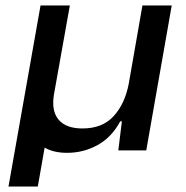

<svg xmlns="http://www.w3.org/2000/svg" viewBox="-20 -549 680 701"><path d="M11 132 128 -529H235L177 -204Q167 -144 194 -112Q221 -80 281 -80Q354 -80 395 -125Q436 -170 450 -243L500 -529H607L514 0H412L425 -106H419Q388 -48 336.5 -19.5Q285 9 225 9Q176 9 143 -10L118 132Z"/></svg>

Font: Hubot Sans Medium
Style: Italic
Weight: 500
Italic angle: -10°
Designer: Deni Anggara
Foundry: GitHub
Version: Version 1.001; ttfautohint (v1.8.4.7-5d5b);gftools[0.9.31]